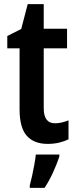

<svg xmlns="http://www.w3.org/2000/svg" viewBox="-20 -681 369 922"><path d="M244 -89Q274 -89 309 -103V-12Q289 -2 263.5 4Q238 10 209 10Q143 10 108.5 -29Q74 -68 74 -156V-449H15V-508L82 -542L113 -661H190V-543H302V-449H190V-161Q190 -89 244 -89ZM265 71Q253 107 234.5 147.5Q216 188 194 221H123V209Q128 191 134 164Q140 137 145 109Q150 81 152 61H265Z"/></svg>

Font: Noto Sans Myanmar Condensed SemiBold
Style: Regular
Weight: 600
Width: 3
Designer: Monotype Design Team
Foundry: Monotype Imaging Inc.
Version: Version 2.107; ttfautohint (v1.8.4.7-5d5b)